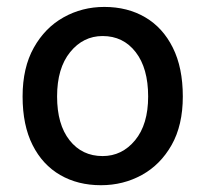

<svg xmlns="http://www.w3.org/2000/svg" viewBox="-20 -528 599 560"><path d="M45.9 -246.6Q45.9 -330.6 78.6 -388.9Q111.3 -447.3 165.5 -477.5Q219.7 -507.8 284.2 -507.8Q352.1 -507.8 403.6 -477.5Q455.1 -447.3 484.1 -388.9Q513.2 -330.6 513.2 -246.6Q513.2 -162.6 480.5 -105Q447.8 -47.4 393.6 -17.6Q339.4 12.2 274.4 12.2Q207 12.2 155.5 -17.6Q104 -47.4 75 -105Q45.9 -162.6 45.9 -246.6ZM146.5 -246.6Q146.5 -165 182.9 -118.9Q219.2 -72.8 279.3 -72.8Q335.9 -72.8 374 -118.9Q412.1 -165 412.1 -246.6Q412.1 -329.1 375.7 -376Q339.4 -422.9 279.3 -422.9Q222.7 -422.9 184.6 -376Q146.5 -329.1 146.5 -246.6Z"/></svg>

Font: Kanchenjunga Medium
Style: Regular
Weight: 500
Version: Version 2.001